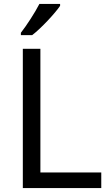

<svg xmlns="http://www.w3.org/2000/svg" viewBox="-20 -964 564 984"><path d="M288 -934V-944H182C159 -899 116 -833 87 -796V-784H145C192 -820 263 -897 288 -934ZM97 0H499V-80H187V-714H97Z"/></svg>

Font: Noto Sans Cypriot
Style: Regular
Weight: 400
Designer: Monotype Design Team
Foundry: Monotype Imaging Inc.
Version: Version 2.002